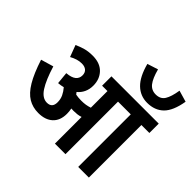

<svg xmlns="http://www.w3.org/2000/svg" viewBox="-204 -1128 1364 1364"><g transform="rotate(45 478.5 -446.0)"><path d="M422 -210Q422 -143 382.5 -106.5Q343 -70 273 -70Q217 -70 172.5 -96.5Q128 -123 91 -185Q54 -247 20 -352L115 -380Q147 -275 182.5 -220Q218 -165 265 -165Q317 -165 317 -221Q317 -253 304.5 -279Q292 -305 272 -328Q249 -322 223 -320L214 -411Q262 -415 284.5 -433Q307 -451 307 -481Q307 -509 290 -523.5Q273 -538 244 -538Q221 -538 198 -531Q175 -524 152 -511L119 -599Q150 -613 183 -622.5Q216 -632 259 -632Q333 -632 373 -590.5Q413 -549 413 -484Q413 -447 399 -417.5Q385 -388 360 -368Q366 -361 372 -353Q398 -348 427 -348Q451 -348 470.5 -351Q490 -354 511 -361V-528H457V-622H932V-528H852V0H745V-528H617V0H511V-268Q493 -262 475.5 -260Q458 -258 439 -258Q429 -258 417 -259Q422 -235 422 -210ZM957 -867Q939 -760 892 -714Q845 -668 769 -668Q700 -668 651 -715.5Q602 -763 575 -865L656 -891Q675 -819 701 -786Q727 -753 770 -753Q817 -753 838.5 -787.5Q860 -822 871 -892Z"/></g></svg>

Font: Noto Sans Condensed SemiBold
Style: Italic
Weight: 600
Width: 3
Italic angle: -12°
Designer: Monotype Design Team
Foundry: Monotype Imaging Inc.
Version: Version 2.013; ttfautohint (v1.8.4.7-5d5b)